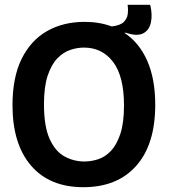

<svg xmlns="http://www.w3.org/2000/svg" viewBox="-20 -765 704 799"><path d="M327 14Q186 14 109 -76Q32 -166 32 -327Q32 -443 70 -520Q108 -597 175.5 -635.5Q243 -674 332 -674Q394 -674 445 -655Q480 -659 494.5 -673Q509 -687 511.5 -706Q514 -725 511 -745H605Q615 -704 608 -671.5Q601 -639 575.5 -626Q550 -613 503 -629L498 -628Q559 -588 592.5 -512.5Q626 -437 626 -329Q626 -164 547 -75Q468 14 327 14ZM331 -93Q360 -93 389 -102.5Q418 -112 442 -137.5Q466 -163 481 -208.5Q496 -254 496 -326Q496 -448 450.5 -507.5Q405 -567 329 -567Q302 -567 273 -557.5Q244 -548 219 -522.5Q194 -497 178.5 -450.5Q163 -404 163 -331Q163 -239 186.5 -187Q210 -135 248.5 -114Q287 -93 331 -93Z"/></svg>

Font: Bricolage Grotesque 48pt SemiBold
Style: Regular
Weight: 600
Designer: Mathieu Triay
Foundry: Atelier Triay
Version: Version 1.000; ttfautohint (v1.8.4.7-5d5b);gftools[0.9.32]